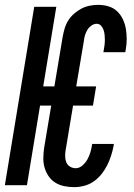

<svg xmlns="http://www.w3.org/2000/svg" viewBox="-32 -763 552 791"><path d="M274 8Q253 8 233 4Q213 0 196 -10.5Q179 -21 168 -37.5Q157 -54 151.5 -73Q146 -92 146.5 -113Q147 -134 150 -155L179 -328H133L79 0H-12L109 -735H200L146 -407H192L226 -610Q229 -627 234 -644.5Q239 -662 248.5 -677.5Q258 -693 272.5 -706Q287 -719 303.5 -727.5Q320 -736 337.5 -739.5Q355 -743 372 -743Q394 -743 414.5 -737Q435 -731 450 -717Q465 -703 474 -684Q483 -665 486.5 -644.5Q490 -624 490 -602Q490 -580 486 -558L484 -548H394L395 -554Q397 -565 398.5 -576Q400 -587 400 -598Q400 -609 399 -619.5Q398 -630 394.5 -640Q391 -650 384 -657.5Q377 -665 366 -665Q355 -665 344.5 -657.5Q334 -650 328 -640Q322 -630 318.5 -619Q315 -608 314 -597L282 -407H364L351 -328H269L238 -142Q236 -130 236.5 -117Q237 -104 241.5 -93.5Q246 -83 256.5 -76.5Q267 -70 280 -70Q295 -70 308 -81.5Q321 -93 328.5 -107Q336 -121 340.5 -136Q345 -151 347 -166L348 -170H437L436 -162Q432 -141 425.5 -121Q419 -101 409.5 -82Q400 -63 386 -45.5Q372 -28 354 -15.5Q336 -3 315 2.5Q294 8 274 8Z"/></svg>

Font: Iosevka Term Curly Semibold
Style: Italic
Weight: 600
Italic angle: -9°
Designer: Belleve Invis
Foundry: Belleve Invis
Version: Version 32.3.0